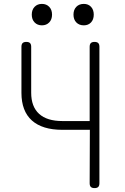

<svg xmlns="http://www.w3.org/2000/svg" viewBox="-20 -955 640 985"><path d="M441 -289H300Q197 -289 143.5 -337Q90 -385 90 -479V-715Q90 -728 96 -734Q102 -740 115 -740Q128 -740 134 -734Q140 -728 140 -715V-479Q140 -408 180.5 -371Q221 -334 300 -334H440V-715Q440 -728 446 -734Q452 -740 465 -740Q478 -740 484 -734Q490 -728 490 -715V-15Q490 -2 484 4Q478 10 465 10Q452 10 446 4Q440 -2 440 -15ZM410 -825Q386 -825 371.5 -840Q357 -855 357 -880Q357 -905 371.5 -920Q386 -935 410 -935Q433 -935 447 -920Q461 -905 461 -880Q461 -855 447 -840Q433 -825 410 -825ZM195 -825Q172 -825 157.5 -840Q143 -855 143 -880Q143 -905 157.5 -920Q172 -935 195 -935Q218 -935 232.5 -920Q247 -905 247 -880Q247 -855 232.5 -840Q218 -825 195 -825Z"/></svg>

Font: Maple Mono NL Thin
Style: Regular
Weight: 250
Monospace: yes
Designer: subframe7536
Version: Version 7.000